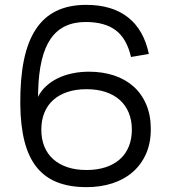

<svg xmlns="http://www.w3.org/2000/svg" viewBox="-20 -755 711 790"><path d="M336 15Q266.5 15 215.2 -5.2Q164 -25.5 130.8 -67Q97.5 -108.5 81 -172.8Q64.5 -237 63.5 -324.5Q62.5 -429.5 78.2 -506.8Q94 -584 127.5 -634.8Q161 -685.5 212.5 -710.2Q264 -735 334.5 -735Q441 -735 506.2 -684Q571.5 -633 592.5 -533L519 -520.5Q502 -595 457 -629.8Q412 -664.5 332.5 -664.5Q236 -664.5 188.2 -595Q140.5 -525.5 137 -379.5L136.5 -356.5Q149 -381.5 170 -400.8Q191 -420 218.2 -433.2Q245.5 -446.5 278 -453.2Q310.5 -460 346 -460Q402.5 -460 449.2 -444.5Q496 -429 529.5 -399Q563 -369 581.8 -325Q600.5 -281 600.5 -223.5Q600.5 -166 580.8 -121.8Q561 -77.5 526 -47Q491 -16.5 442.5 -0.8Q394 15 336 15ZM336 -55.5Q380 -55.5 414.8 -67Q449.5 -78.5 473.5 -100Q497.5 -121.5 510 -152.2Q522.5 -183 522.5 -221.5Q522.5 -260 509.8 -291Q497 -322 473 -343.5Q449 -365 414.5 -376.5Q380 -388 336 -388Q292 -388 257.5 -376.5Q223 -365 199 -343.5Q175 -322 162.5 -291Q150 -260 150 -221.5Q150 -183 162.5 -152.2Q175 -121.5 199 -100Q223 -78.5 257.5 -67Q292 -55.5 336 -55.5Z"/></svg>

Font: Vela Sans
Style: Regular
Weight: 400
Designer: Principal design: Mikhail Sharanda - project Manrope.
Design modification: Ravid Balaliev
Foundry: Mikhail Sharanda
Version: Version 1.001;August 23, 2023;FontCreator 14.0.0.2901 64-bit